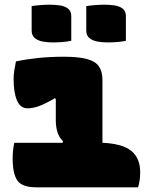

<svg xmlns="http://www.w3.org/2000/svg" viewBox="-20 -799 640 819"><path d="M41 -190H247L249 -196Q232 -213 225 -235.5Q218 -258 218 -286V-377L214 -380Q171 -355 145.5 -346Q120 -337 97 -337Q67 -337 52.5 -370.5Q38 -404 38 -462Q38 -480 41 -499Q44 -518 48 -537Q89 -546 141 -551.5Q193 -557 252 -557Q316 -557 352 -547Q388 -537 402.5 -515Q417 -493 417 -458V-190Q503 -186 540.5 -155Q578 -124 578 -64Q578 -45 575.5 -29Q573 -13 569 0H135Q74 0 54 -29Q34 -58 34 -123Q34 -158 41 -190ZM115 -773Q134 -776 155 -777.5Q176 -779 192 -779Q214 -779 235 -776Q256 -773 270 -762.5Q284 -752 284 -730V-625Q265 -621 244 -619.5Q223 -618 206 -618Q185 -618 164 -621.5Q143 -625 129 -636Q115 -647 115 -669ZM348 -773Q368 -776 388.5 -777.5Q409 -779 425 -779Q447 -779 468 -776Q489 -773 503 -762.5Q517 -752 517 -730V-625Q498 -621 477 -619.5Q456 -618 439 -618Q418 -618 397 -621.5Q376 -625 362 -636Q348 -647 348 -669Z"/></svg>

Font: Recursive Mn Csl St Blk
Style: Regular
Weight: 900
Monospace: yes
Version: Version 1.079;hotconv 1.0.112;makeotfexe 2.5.65598; ttfautoh